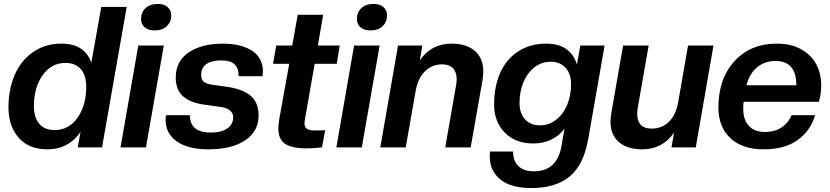

<svg xmlns="http://www.w3.org/2000/svg" viewBox="-20 -747 4205 973"><path d="M220.2 9.8Q126 9.8 74.5 -49.3Q22.9 -108.4 22.9 -202.1Q22.9 -293.5 54 -366.2Q85 -439 146.7 -482.4Q208.5 -525.9 291 -525.9Q409.2 -525.9 442.9 -429.2L493.2 -711.9H622.1L497.1 0H374L388.2 -79.1Q360.4 -36.6 317.6 -13.4Q274.9 9.8 220.2 9.8ZM256.8 -87.9Q329.1 -87.9 373 -150.6Q417 -213.4 417 -306.2Q417 -365.2 389.6 -396.7Q362.3 -428.2 312 -428.2Q239.7 -428.2 195.8 -365.5Q151.9 -302.7 151.9 -210Q151.9 -150.9 179.2 -119.4Q206.5 -87.9 256.8 -87.9Z M719.7 0H590.8L680.7 -516.1H810.1ZM762.7 -592.8Q731.4 -592.8 713.1 -608.9Q694.8 -625 694.8 -649.9Q694.8 -684.6 717.5 -705.8Q740.2 -727.1 780.8 -727.1Q811.5 -727.1 829.6 -710.9Q847.7 -694.8 847.7 -669.9Q847.7 -635.7 825.2 -614.3Q802.7 -592.8 762.7 -592.8Z M1035.6 9.8Q932.6 9.8 876 -30.5Q819.3 -70.8 819.3 -138.2Q819.3 -154.3 821.3 -163.1H942.4Q942.4 -75.2 1048.3 -75.2Q1102.5 -75.2 1132.1 -96.2Q1161.6 -117.2 1161.6 -151.9Q1161.6 -174.8 1144.8 -188Q1127.9 -201.2 1091.3 -206.1L1013.7 -216.8Q942.9 -227.1 906.7 -259.8Q870.6 -292.5 870.6 -354Q870.6 -437 936.5 -481.4Q1002.4 -525.9 1110.4 -525.9Q1150.9 -525.9 1185.8 -518.3Q1220.7 -510.7 1249.8 -494.6Q1278.8 -478.5 1295.7 -450.4Q1312.5 -422.4 1312.5 -384.8Q1312.5 -376.5 1310.5 -360.8H1189.5Q1189.5 -400.9 1168.9 -420.9Q1148.4 -440.9 1098.6 -440.9Q1053.2 -440.9 1026.4 -422.6Q999.5 -404.3 999.5 -367.2Q999.5 -343.8 1012.2 -333Q1024.9 -322.3 1053.7 -317.9L1130.4 -307.1Q1210.9 -295.4 1250.7 -261.2Q1290.5 -227.1 1290.5 -161.1Q1290.5 -81.5 1222.4 -35.9Q1154.3 9.8 1035.6 9.8Z M1535.6 4.9Q1460 4.9 1425.3 -17.8Q1390.6 -40.5 1390.6 -96.2Q1390.6 -113.3 1395.5 -145L1445.8 -423.8H1363.8L1379.9 -516.1H1460.9L1488.8 -671.9H1617.7L1590.8 -516.1H1701.7L1686.5 -423.8H1574.7L1524.9 -140.1Q1522.9 -128.4 1522.9 -122.1Q1522.9 -103 1535.4 -94.5Q1547.9 -85.9 1574.7 -85.9L1627.9 -86.9L1611.8 0Q1556.6 4.9 1535.6 4.9Z M1813.5 0H1684.6L1774.4 -516.1H1903.8ZM1856.4 -592.8Q1825.2 -592.8 1806.9 -608.9Q1788.6 -625 1788.6 -649.9Q1788.6 -684.6 1811.3 -705.8Q1834 -727.1 1874.5 -727.1Q1905.3 -727.1 1923.3 -710.9Q1941.4 -694.8 1941.4 -669.9Q1941.4 -635.7 1918.9 -614.3Q1896.5 -592.8 1856.4 -592.8Z M2365.2 0H2236.3L2291.5 -315.9Q2294.4 -332.5 2294.4 -347.2Q2293.5 -383.3 2274.7 -402.1Q2255.9 -420.9 2220.2 -420.9Q2169.4 -420.9 2133.5 -385.7Q2097.7 -350.6 2086.4 -286.1L2036.1 0H1907.2L1997.1 -516.1H2120.1L2107.4 -440.9Q2166 -525.9 2268.1 -525.9Q2343.8 -525.9 2386.5 -489Q2429.2 -452.1 2429.2 -383.8Q2429.2 -371.1 2425.3 -340.8Z M2682.1 -20Q2591.3 -20 2537.6 -75.4Q2483.9 -130.9 2483.9 -216.8Q2483.9 -307.6 2514.6 -377.2Q2545.4 -446.8 2605.7 -486.3Q2666 -525.9 2748 -525.9Q2870.6 -525.9 2903.8 -419.9L2920.9 -516.1H3043.9L2960.9 -42Q2937.5 89.8 2866.2 147.9Q2794.9 206.1 2671.9 206.1Q2610.4 206.1 2564.2 189.5Q2518.1 172.9 2490 135.7Q2461.9 98.6 2461.9 43.9Q2461.9 28.8 2462.9 21H2580.1Q2580.1 68.8 2607.2 95Q2634.3 121.1 2686 121.1Q2802.7 121.1 2825.2 -5.9L2840.8 -95.2Q2816.9 -61.5 2776.1 -40.8Q2735.4 -20 2682.1 -20ZM2715.8 -111.8Q2762.2 -111.8 2798.8 -140.6Q2835.4 -169.4 2854.7 -216.8Q2874 -264.2 2874 -320.8Q2874 -373 2845.9 -403.6Q2817.9 -434.1 2771 -434.1Q2724.1 -434.1 2687.7 -405.3Q2651.4 -376.5 2632.1 -329.1Q2612.8 -281.7 2612.8 -225.1Q2612.8 -172.9 2640.6 -142.3Q2668.5 -111.8 2715.8 -111.8Z M3234.9 9.8Q3159.2 9.8 3116.5 -26.9Q3073.7 -63.5 3073.7 -131.8Q3073.7 -140.6 3078.1 -174.8L3137.7 -516.1H3267.1L3211.9 -200.2Q3209 -183.1 3209 -168.9Q3210.4 -95.2 3282.7 -95.2Q3334 -95.2 3369.9 -130.1Q3405.8 -165 3417 -230L3466.8 -516.1H3595.7L3505.9 0H3382.8L3396 -75.2Q3337.4 9.8 3234.9 9.8Z M3849.6 9.8Q3741.2 9.8 3680.9 -47.4Q3620.6 -104.5 3620.6 -202.1Q3620.6 -347.2 3701.7 -436.5Q3782.7 -525.9 3917.5 -525.9Q3989.3 -525.9 4040.8 -496.8Q4092.3 -467.8 4116.9 -420.7Q4141.6 -373.5 4141.6 -314Q4141.6 -270.5 4129.9 -231H3748.5Q3746.6 -218.8 3746.6 -195.8Q3746.6 -138.7 3775.6 -108.4Q3804.7 -78.1 3857.4 -78.1Q3904.3 -78.1 3939 -100.1Q3973.6 -122.1 3991.7 -163.1H4110.8Q4085.9 -81.5 4020.3 -35.9Q3954.6 9.8 3849.6 9.8ZM3910.6 -438Q3856.4 -438 3817.6 -406.7Q3778.8 -375.5 3762.7 -314.9H4015.6Q4015.6 -438 3910.6 -438Z"/></svg>

Font: Creato Display
Style: Bold Italic
Weight: 700
Italic angle: -10°
Version: Version 1.000